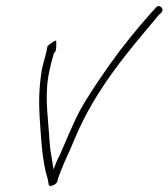

<svg xmlns="http://www.w3.org/2000/svg" viewBox="-20 -587 557 635"><path d="M119 -360C109 -301 108 -251 111 -201C116 -131 119 -55 137 2C143 21 136 33 155 26C167 21 169 15 170 12C171 5 174 -3 179 -16C194 -56 210 -85 228 -130C295 -290 401 -414 500 -531V-532L513 -545C526 -556 507 -578 494 -560L482 -547C437 -497 385 -433 343 -374C309 -325 270 -269 242 -217C219 -173 195 -113 175 -68L174 -67C170 -60 167 -53 165 -47L157 -27L147 -89C145 -106 143 -126 142 -146C138 -211 126 -279 145 -360C148 -373 151 -387 155 -399L158 -411C167 -418 166 -428 166 -443C167 -454 165 -453 162 -452C156 -450 143 -440 137 -434C134 -412 124 -383 119 -360ZM155 -398V-399ZM494 -560Z"/></svg>

Font: Stray Cat
Style: LtObl
Weight: 300
Version: Version 1.0